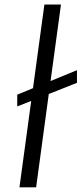

<svg xmlns="http://www.w3.org/2000/svg" viewBox="-20 -819 356 838"><path d="M55.2 -354.5V-405.8L124 -434.1L173.8 -799.3H246.1L200.7 -465.3L315.9 -512.7V-457.5L192.9 -408.7L137.7 -1.5H64.9L116.2 -378.4Z"/></svg>

Font: HaufeMerriweatherSansLt
Style: Italic
Weight: 300
Designer: Eben Sorkin ( eben@eyebytes.com )
Foundry: Eben Sorkin
Version: Version 1.56